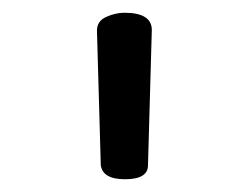

<svg xmlns="http://www.w3.org/2000/svg" viewBox="-20 -751 390 301"><path d="M176 -470Q141 -470 138 -492L132 -703Q132 -718 146.5 -724.5Q161 -731 175 -731Q218 -731 218 -704L212 -492Q212 -470 176 -470Z"/></svg>

Font: ToneOZ-Pinyin-WenKai-Medium
Style: Medium
Weight: 700
Designer: Fontworks Inc.
Foundry: ToneOZ
Version: Version 0.240331